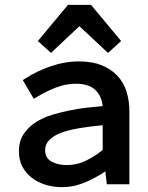

<svg xmlns="http://www.w3.org/2000/svg" viewBox="-20 -759 611 791"><path d="M403 -243Q379 -241 355 -238Q331 -235 307 -231Q284 -227 258.5 -220.5Q233 -214 212 -203Q191 -192 178.5 -177Q166 -162 166 -140Q166 -108 192 -93.5Q218 -79 256 -79Q297 -79 334 -97Q371 -115 403 -141ZM414 -53Q376 -27 330 -7.5Q284 12 235 12Q199 12 167 2Q135 -8 111 -26.5Q87 -45 72.5 -72Q58 -99 58 -135Q58 -178 77.5 -207Q97 -236 127.5 -255.5Q158 -275 195 -286Q232 -297 267 -304Q301 -311 334.5 -315Q368 -319 403 -322Q398 -366 371 -390Q344 -414 292 -414Q250 -414 209.5 -398Q169 -382 133 -360L119 -352L74 -429L85 -436Q131 -466 189 -486Q247 -506 305 -506Q359 -506 398 -490.5Q437 -475 463 -447.5Q489 -420 501 -382.5Q513 -345 513 -300V0H420ZM307 -651 190 -541 136 -590 260 -739H355L479 -590L425 -541Z"/></svg>

Font: Codetta
Style: Bold
Weight: 700
Designer: Ulrich Proeller
Foundry: PROSA GmbH
Version: Version 2.00;September 29, 2018;FontCreator 11.5.0.2427 64-b